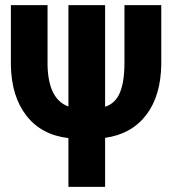

<svg xmlns="http://www.w3.org/2000/svg" viewBox="-20 -731 676 751"><path d="M466.8 -485.8V-710.9H610.8V-480.5Q609.4 -356.4 551.8 -281.2Q494.1 -206.1 391.1 -191.9V0H247.6V-190.9Q142.1 -203.1 83.3 -278.6Q24.4 -354 22.5 -478V-710.9H166V-476.1Q168.9 -342.8 247.6 -314.5V-710.9H391.1V-313.5Q431.2 -326.2 449 -368.7Q466.8 -411.1 466.8 -485.8Z"/></svg>

Font: RobotoCondensed-Bold
Style: Bold
Weight: 700
Designer: Google
Version: Version 2.001240; 2014